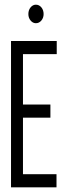

<svg xmlns="http://www.w3.org/2000/svg" viewBox="-20 -799 290 819"><path d="M27 0V-624H222V-568H78V-353H195V-297H78V-56H221V0ZM133 -700Q120 -700 110.5 -711.5Q101 -723 101 -739Q101 -756 110.5 -767.5Q120 -779 133 -779Q147 -779 156.5 -767.5Q166 -756 166 -739Q166 -723 156.5 -711.5Q147 -700 133 -700Z"/></svg>

Font: Inconsolata UltraCondensed
Style: Regular
Weight: 400
Width: 1
Monospace: yes
Designer: Raph Levien, Cyreal, Brenton Simpson
Foundry: Raph Levien, Cyreal, Google
Version: Version 3.001; ttfautohint (v1.8.2.53-6de2)